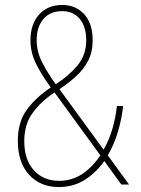

<svg xmlns="http://www.w3.org/2000/svg" viewBox="-20 -745 570 775"><path d="M217 10Q143 10 97.5 -39.5Q52 -89 52 -176Q52 -253 88.5 -302.5Q125 -352 185 -392Q148 -442 125.5 -487.5Q103 -533 103 -582Q103 -648 138 -686.5Q173 -725 231 -725Q285 -725 319.5 -688Q354 -651 354 -582Q354 -535 335.5 -499.5Q317 -464 286.5 -436.5Q256 -409 220 -385L398 -141Q421 -180 434 -226Q447 -272 452 -317H477Q471 -263 455.5 -211.5Q440 -160 415 -118L501 0H470L401 -95Q368 -48 322 -19Q276 10 217 10ZM128 -583Q128 -536 150.5 -492.5Q173 -449 205 -405Q257 -438 292.5 -480.5Q328 -523 328 -582Q328 -637 302 -668.5Q276 -700 231 -700Q182 -700 155 -668Q128 -636 128 -583ZM78 -175Q78 -100 117 -57.5Q156 -15 218 -15Q271 -15 313 -43.5Q355 -72 385 -118L200 -372Q145 -335 111.5 -289Q78 -243 78 -175Z"/></svg>

Font: Noto Sans Mono Condensed Thin
Style: Regular
Weight: 100
Width: 3
Designer: Monotype Design Team
Foundry: Monotype Imaging Inc.
Version: Version 2.014; ttfautohint (v1.8.4.7-5d5b)